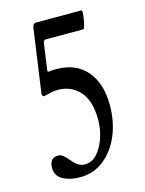

<svg xmlns="http://www.w3.org/2000/svg" viewBox="-102 -706 588 777"><g transform="rotate(-15 192.0 -317.5)"><path d="M136 8Q95 8 65.5 -8Q36 -24 36 -57Q36 -100 73 -100Q91 -100 114 -71Q141 -37 168 -37Q199 -37 221 -62Q243 -87 255 -124Q267 -161 267 -197Q267 -278 231.5 -317.5Q196 -357 140 -357Q118 -357 88 -348Q85 -347 81 -347Q75 -347 73.5 -352Q72 -357 73 -363L110 -625Q112 -643 127 -643H316Q319 -643 319 -634Q319 -626 316.5 -609.5Q314 -593 310.5 -580Q307 -567 303 -567H148Q136 -567 135 -554L120 -448Q118 -436 125 -438Q135 -439 141 -439.5Q147 -440 155 -440Q237 -440 282.5 -387.5Q328 -335 328 -243Q328 -174 304 -117Q280 -60 237 -26Q194 8 136 8Z"/></g></svg>

Font: Junicode Two Beta Condensed
Style: Regular
Weight: 400
Width: 3
Designer: Peter S. Baker
Foundry: Briery Creek Software
Version: Version 1.053; ttfautohint (v1.8.4)